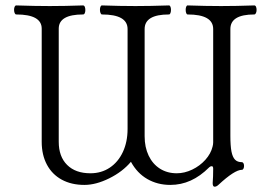

<svg xmlns="http://www.w3.org/2000/svg" viewBox="-20 -686 1016 726"><path d="M784.2 6.3Q786.1 -17.6 786.1 -47.9Q786.1 -57.6 780.8 -57.6Q775.4 -57.6 771.5 -53.7Q737.3 -19.5 700.9 -3.2Q664.6 13.2 624 13.2Q575.7 13.2 537.1 -9Q498.5 -31.2 475.1 -74.2Q443.4 -36.6 393.1 -11.7Q342.8 13.2 299.3 13.2Q250 13.2 213.6 -6.6Q177.2 -26.4 157.5 -63.2Q137.7 -100.1 137.7 -149.9V-577.6Q137.7 -631.3 41.5 -631.3Q37.6 -631.3 35.4 -636.7Q33.2 -642.1 33.2 -648.9Q33.2 -655.8 35.4 -660.6Q37.6 -665.5 41.5 -665.5Q112.3 -663.1 168 -663.1Q224.6 -663.1 293.9 -665.5Q298.3 -665.5 300.5 -660.4Q302.7 -655.3 302.7 -647.9Q302.7 -641.1 300.5 -636.2Q298.3 -631.3 293.9 -631.3Q202.1 -631.3 202.1 -577.6V-149.9Q202.1 -93.8 233.9 -62.3Q265.6 -30.8 321.8 -30.8Q363.3 -30.8 395 -52Q426.8 -73.2 444.6 -111.3Q462.4 -149.4 462.4 -198.7V-576.2Q462.4 -631.3 365.7 -631.3Q362.3 -631.3 360.1 -636.7Q357.9 -642.1 357.9 -648.9Q357.9 -655.8 359.9 -660.6Q361.8 -665.5 365.7 -665.5Q435.5 -663.1 492.2 -663.1Q547.9 -663.1 618.7 -665.5Q622.6 -665.5 624.5 -660.6Q626.5 -655.8 626.5 -648.9Q626.5 -641.6 624.5 -636.5Q622.6 -631.3 618.7 -631.3Q526.9 -631.3 526.9 -576.2V-170.9Q526.9 -129.4 542 -97.7Q557.1 -65.9 584.7 -48.3Q612.3 -30.8 648.4 -30.8Q677.7 -30.8 706.8 -44.7Q735.8 -58.6 756.6 -81.8Q777.3 -105 783.7 -131.3Q786.1 -140.1 786.1 -147.5V-576.2Q786.1 -631.3 689.5 -631.3Q686 -631.3 684.1 -636.5Q682.1 -641.6 682.1 -648.9Q682.1 -655.8 684.1 -660.6Q686 -665.5 689.5 -665.5Q759.3 -663.1 815.9 -663.1Q871.6 -663.1 941.4 -665.5Q945.8 -665.5 948 -660.6Q950.2 -655.8 950.2 -648.4Q950.2 -641.6 947.8 -636.5Q945.3 -631.3 941.4 -631.3Q851.1 -631.3 851.1 -576.2V-172.4Q851.1 -134.8 855.2 -113.3Q859.4 -91.8 868.7 -82.3Q877.9 -72.8 894.5 -72.8Q898.4 -72.8 900.6 -68.6Q902.8 -64.5 902.8 -58.6Q902.8 -52.7 900.6 -48.3Q898.4 -43.9 894.5 -43.9Q867.2 -43.9 805.7 13.2Q798.3 20 791.5 20Q784.2 20 784.2 6.3Z"/></svg>

Font: JuniusX Light
Style: Regular
Weight: 300
Designer: Peter S. Baker
Foundry: Briery Creek Software
Version: Version 1.008